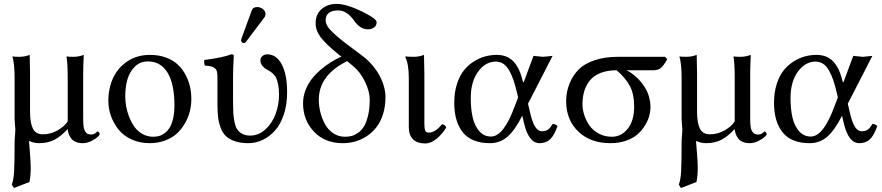

<svg xmlns="http://www.w3.org/2000/svg" viewBox="-20 -718 4486 976"><path d="M321.8 -60.1Q290 -24.9 256.6 -7.6Q223.1 9.8 179.2 9.8Q149.9 9.8 128.9 -2L128.4 0Q127.9 2.4 127.9 4.9Q127.9 10.3 132.1 57.9Q136.2 105.5 136.2 136.2Q136.2 172.9 129.9 207L50.8 237.8L40 220.2Q49.3 196.3 51.8 152.8Q54.2 109.4 54.2 6.8Q54.2 -7.3 56.2 -28.3Q58.1 -49.3 58.1 -59.1Q58.1 -63.5 56.2 -82.5Q54.2 -101.6 54.2 -111.8V-321.8Q54.2 -394 43 -431.2Q54.7 -429.2 78.1 -429.2Q105.5 -429.2 130.9 -439Q132.8 -375 132.8 -342.8V-148.9Q132.8 -94.2 147 -64.7Q161.1 -35.2 198.2 -35.2Q236.8 -35.2 271.7 -54.7Q306.6 -74.2 324.2 -101.1V-321.8Q324.2 -396.5 317.9 -431.2Q329.6 -429.2 353 -429.2Q380.4 -429.2 405.8 -439Q402.8 -375 402.8 -342.8V-121.1Q402.8 -106.9 403.1 -98.4Q403.3 -89.8 404.5 -78.4Q405.8 -66.9 408.2 -60.3Q410.6 -53.7 415 -46.9Q419.4 -40 426.5 -37.1Q433.6 -34.2 442.9 -34.2Q453.6 -34.2 460.4 -38.1Q467.3 -42 470.7 -45.9Q474.1 -49.8 476.1 -49.8Q479 -49.8 482.9 -44.9Q486.8 -40 486.8 -35.2Q486.8 -31.7 475.8 -21.5Q464.8 -11.2 443.4 -0.7Q421.9 9.8 399.9 9.8Q379.4 9.8 364.3 2.9Q349.1 -3.9 341.1 -15.1Q333 -26.4 329.3 -37.1Q325.7 -47.9 324.2 -60.1Z M530.8 -205.1Q530.8 -269.5 555.2 -322Q579.6 -374.5 628.4 -406.7Q677.2 -439 742.7 -439Q787.6 -439 823.7 -425.5Q859.9 -412.1 883.5 -389.9Q907.2 -367.7 923.1 -337.9Q939 -308.1 945.8 -277.3Q952.6 -246.6 952.6 -213.9Q952.6 -183.1 945.1 -152.3Q937.5 -121.6 920.7 -92Q903.8 -62.5 879.9 -40Q856 -17.6 819.8 -3.9Q783.7 9.8 740.7 9.8Q689.9 9.8 648.7 -9.3Q607.4 -28.3 582.5 -59.6Q557.6 -90.8 544.2 -128.2Q530.8 -165.5 530.8 -205.1ZM731.9 -405.8Q691.9 -405.8 665 -378.7Q638.2 -351.6 627.4 -313Q616.7 -274.4 616.7 -228Q616.7 -203.6 621.3 -177Q626 -150.4 637 -122.6Q647.9 -94.7 663.8 -72.8Q679.7 -50.8 704.3 -36.9Q729 -22.9 758.8 -22.9Q774.4 -22.9 788.3 -26.6Q802.2 -30.3 816.9 -41Q831.5 -51.8 842.3 -68.8Q853 -85.9 859.9 -115Q866.7 -144 866.7 -182.1Q866.7 -291.5 831.8 -348.6Q796.9 -405.8 731.9 -405.8Z M1287.6 -682.1Q1303.2 -682.1 1316.4 -671.9Q1329.6 -661.6 1329.6 -647Q1329.6 -636.2 1323.7 -628.9L1231.4 -506.8Q1225.6 -499 1219.7 -499Q1213.9 -499 1209.7 -502.9Q1205.6 -506.8 1205.6 -512.2Q1205.6 -516.1 1207.5 -522L1259.8 -665Q1265.6 -682.1 1287.6 -682.1ZM1164.6 -321.3V-203.1Q1164.6 -168 1165.8 -145.8Q1167 -123.5 1171.9 -98.9Q1176.8 -74.2 1185.8 -60.5Q1194.8 -46.9 1211.2 -37.8Q1227.5 -28.8 1251.5 -28.8Q1295.4 -28.8 1329.8 -60.8Q1364.3 -92.8 1381.3 -139.6Q1398.4 -186.5 1398.4 -236.8Q1398.4 -264.6 1394.3 -285.6Q1390.1 -306.6 1385.7 -318.1Q1381.3 -329.6 1371.1 -339.8Q1360.8 -350.1 1355.7 -353.3Q1350.6 -356.4 1337.9 -363.8Q1303.7 -382.8 1303.7 -412.1Q1303.7 -424.8 1314.2 -433.3Q1324.7 -441.9 1337.9 -441.9Q1385.3 -441.9 1412.4 -390.4Q1439.5 -338.9 1439.5 -249Q1439.5 -186 1422.6 -135.5Q1405.8 -85 1377.7 -54Q1349.6 -22.9 1314.9 -6.6Q1280.3 9.8 1242.7 9.8Q1203.6 9.8 1175 0.2Q1146.5 -9.3 1129.4 -25.1Q1112.3 -41 1102.3 -66.9Q1092.3 -92.8 1088.9 -120.6Q1085.4 -148.4 1085.4 -187V-316.9Q1085.4 -339.4 1083.3 -351.1Q1081.1 -362.8 1073 -370.4Q1064.9 -377.9 1054 -380.4Q1043 -382.8 1020.5 -384.8Q1019 -389.6 1018.1 -398.9Q1017.1 -408.2 1018.6 -413.1Q1113.8 -425.3 1155.8 -441.9Q1168.5 -441.9 1168.5 -435.1Q1164.6 -371.1 1164.6 -321.3Z M1715.3 -430.2 1700.2 -441.9Q1636.2 -494.1 1610.4 -528.3Q1584.5 -562.5 1584.5 -600.1Q1584.5 -645.5 1614.7 -671.9Q1645 -698.2 1691.4 -698.2Q1738.8 -698.2 1817.4 -661.1Q1873.5 -632.8 1886.7 -619.1Q1894.5 -611.3 1894.5 -605Q1894.5 -585.9 1880.1 -577.4Q1865.7 -568.8 1850.6 -568.8Q1811 -568.8 1780.3 -612.8Q1743.7 -665 1699.2 -665Q1635.3 -665 1635.3 -613.8Q1635.3 -591.8 1659.2 -565.7Q1683.1 -539.6 1743.2 -493.2L1814.5 -439.9Q1869.6 -400.4 1904.3 -342.8Q1939.5 -281.2 1939.5 -224.1Q1939.5 -176.8 1927 -137.5Q1914.6 -98.1 1893.6 -71.3Q1872.6 -44.4 1844.5 -25.9Q1816.4 -7.3 1785.6 1.2Q1754.9 9.8 1722.2 9.8Q1631.3 9.8 1575.9 -48.8Q1520.5 -107.4 1520.5 -192.9Q1520.5 -226.6 1532.7 -258.8Q1544.9 -291 1564.5 -316.2Q1584 -341.3 1610.4 -363.8Q1636.7 -386.2 1662.4 -402.1Q1688 -418 1715.3 -430.2ZM1744.6 -407.2Q1600.6 -335.9 1600.6 -210.9Q1600.6 -179.2 1608.6 -147.2Q1616.7 -115.2 1632.1 -86.9Q1647.5 -58.6 1673.8 -40.8Q1700.2 -22.9 1733.4 -22.9Q1751 -22.9 1766.4 -26.6Q1781.7 -30.3 1799.6 -42.5Q1817.4 -54.7 1829.8 -74.7Q1842.3 -94.7 1850.8 -129.9Q1859.4 -165 1859.4 -211.9Q1859.4 -252.4 1835.9 -301.8Q1813 -350.1 1776.4 -380.9Z M2058.1 -321.8Q2058.1 -392.1 2040 -429.2L2042 -431.2Q2053.7 -429.2 2085 -429.2Q2109.9 -429.2 2135.3 -439Q2137.2 -375 2137.2 -342.8V-88.9Q2137.2 -64.5 2141.6 -54.2Q2146 -43.9 2160.2 -43.9Q2192.9 -43.9 2227.1 -86.9Q2244.6 -83 2248 -69.8Q2230 -38.1 2200.4 -13.4Q2170.9 11.2 2141.1 11.2Q2100.1 11.2 2079.1 -10.3Q2058.1 -31.7 2058.1 -70.8Z M2664.1 -190.9 2677.7 -132.8Q2698.2 -50.8 2733.9 -50.8Q2752.9 -50.8 2764.6 -58.3Q2776.4 -65.9 2789.1 -87.9Q2804.7 -87.9 2814 -77.1Q2797.4 -29.8 2776.6 -10Q2755.9 9.8 2722.7 9.8Q2668 9.8 2644 -90.8L2634.8 -129.9Q2597.2 -55.2 2559.3 -22.7Q2521.5 9.8 2470.7 9.8Q2377.9 9.8 2333.5 -44.4Q2289.1 -98.6 2289.1 -195.8Q2289.1 -248.5 2303 -291.5Q2316.9 -334.5 2338.9 -361.3Q2360.8 -388.2 2389.9 -406.2Q2418.9 -424.3 2447.5 -431.6Q2476.1 -439 2504.9 -439Q2558.6 -439 2590.3 -405.3Q2622.1 -371.6 2637.7 -304.2Q2640.1 -294.9 2644 -305.2Q2644.5 -305.7 2644.5 -306.2L2691.9 -434.1Q2699.2 -434.1 2715.8 -431.6Q2732.4 -429.2 2739.7 -429.2Q2747.6 -429.2 2765.1 -431.6Q2782.7 -434.1 2789.1 -434.1ZM2613.8 -222.2 2608.9 -243.2Q2599.6 -282.7 2590.6 -309.6Q2581.5 -336.4 2568.6 -359.4Q2555.7 -382.3 2538.8 -393.6Q2522 -404.8 2500 -404.8Q2447.8 -404.8 2410.4 -353.8Q2373 -302.7 2373 -219.2Q2373 -162.6 2383.1 -120.1Q2393.1 -77.6 2416.7 -50.8Q2440.4 -23.9 2476.1 -23.9Q2541 -23.9 2597.7 -181.2Z M3300.8 -360.8H3165Q3214.8 -335.4 3250.7 -284.9Q3286.6 -234.4 3286.6 -171.9Q3286.6 -152.8 3281 -130.9Q3275.4 -108.9 3260.5 -83.5Q3245.6 -58.1 3223.6 -37.6Q3201.7 -17.1 3165 -3.7Q3128.4 9.8 3083 9.8Q2981 9.8 2919.4 -49.6Q2857.9 -108.9 2857.9 -204.1Q2857.9 -250 2874.8 -292.5Q2891.6 -335 2922.9 -366.2Q2950.7 -394 3002.4 -411.6Q3054.2 -429.2 3119.6 -429.2H3360.8L3371.6 -417Q3356 -387.7 3341.3 -374.3Q3326.7 -360.8 3300.8 -360.8ZM3089.8 -22.9Q3139.2 -22.9 3171.4 -64.2Q3203.6 -105.5 3203.6 -174.8Q3203.6 -239.3 3182.4 -279.8Q3161.1 -320.3 3114.7 -360.8Q3067.9 -360.8 3033.4 -347.4Q2999 -334 2979.2 -309.8Q2959.5 -285.6 2950.2 -255.4Q2940.9 -225.1 2940.9 -188Q2940.9 -161.1 2950 -133.3Q2959 -105.5 2976.3 -80.3Q2993.7 -55.2 3023.4 -39.1Q3053.2 -22.9 3089.8 -22.9Z M3712.4 -60.1Q3680.7 -24.9 3647.2 -7.6Q3613.8 9.8 3569.8 9.8Q3540.5 9.8 3519.5 -2L3519 0Q3518.6 2.4 3518.6 4.9Q3518.6 10.3 3522.7 57.9Q3526.9 105.5 3526.9 136.2Q3526.9 172.9 3520.5 207L3441.4 237.8L3430.7 220.2Q3439.9 196.3 3442.4 152.8Q3444.8 109.4 3444.8 6.8Q3444.8 -7.3 3446.8 -28.3Q3448.7 -49.3 3448.7 -59.1Q3448.7 -63.5 3446.8 -82.5Q3444.8 -101.6 3444.8 -111.8V-321.8Q3444.8 -394 3433.6 -431.2Q3445.3 -429.2 3468.8 -429.2Q3496.1 -429.2 3521.5 -439Q3523.4 -375 3523.4 -342.8V-148.9Q3523.4 -94.2 3537.6 -64.7Q3551.8 -35.2 3588.9 -35.2Q3627.4 -35.2 3662.4 -54.7Q3697.3 -74.2 3714.8 -101.1V-321.8Q3714.8 -396.5 3708.5 -431.2Q3720.2 -429.2 3743.7 -429.2Q3771 -429.2 3796.4 -439Q3793.5 -375 3793.5 -342.8V-121.1Q3793.5 -106.9 3793.7 -98.4Q3793.9 -89.8 3795.2 -78.4Q3796.4 -66.9 3798.8 -60.3Q3801.3 -53.7 3805.7 -46.9Q3810.1 -40 3817.1 -37.1Q3824.2 -34.2 3833.5 -34.2Q3844.2 -34.2 3851.1 -38.1Q3857.9 -42 3861.3 -45.9Q3864.7 -49.8 3866.7 -49.8Q3869.6 -49.8 3873.5 -44.9Q3877.4 -40 3877.4 -35.2Q3877.4 -31.7 3866.5 -21.5Q3855.5 -11.2 3834 -0.7Q3812.5 9.8 3790.5 9.8Q3770 9.8 3754.9 2.9Q3739.7 -3.9 3731.7 -15.1Q3723.6 -26.4 3720 -37.1Q3716.3 -47.9 3714.8 -60.1Z M4289.6 -190.9 4303.2 -132.8Q4323.7 -50.8 4359.4 -50.8Q4378.4 -50.8 4390.1 -58.3Q4401.9 -65.9 4414.6 -87.9Q4430.2 -87.9 4439.5 -77.1Q4422.9 -29.8 4402.1 -10Q4381.3 9.8 4348.1 9.8Q4293.5 9.8 4269.5 -90.8L4260.3 -129.9Q4222.7 -55.2 4184.8 -22.7Q4147 9.8 4096.2 9.8Q4003.4 9.8 3959 -44.4Q3914.6 -98.6 3914.6 -195.8Q3914.6 -248.5 3928.5 -291.5Q3942.4 -334.5 3964.4 -361.3Q3986.3 -388.2 4015.4 -406.2Q4044.4 -424.3 4073 -431.6Q4101.6 -439 4130.4 -439Q4184.1 -439 4215.8 -405.3Q4247.6 -371.6 4263.2 -304.2Q4265.6 -294.9 4269.5 -305.2Q4270 -305.7 4270 -306.2L4317.4 -434.1Q4324.7 -434.1 4341.3 -431.6Q4357.9 -429.2 4365.2 -429.2Q4373 -429.2 4390.6 -431.6Q4408.2 -434.1 4414.6 -434.1ZM4239.3 -222.2 4234.4 -243.2Q4225.1 -282.7 4216.1 -309.6Q4207 -336.4 4194.1 -359.4Q4181.2 -382.3 4164.3 -393.6Q4147.5 -404.8 4125.5 -404.8Q4073.2 -404.8 4035.9 -353.8Q3998.5 -302.7 3998.5 -219.2Q3998.5 -162.6 4008.5 -120.1Q4018.6 -77.6 4042.2 -50.8Q4065.9 -23.9 4101.6 -23.9Q4166.5 -23.9 4223.1 -181.2Z"/></svg>

Font: Linux Libertine G
Style: Regular
Weight: 400
Designer: Philipp H. Poll
Foundry: Philipp H. Poll
Version: Version 4.7.5